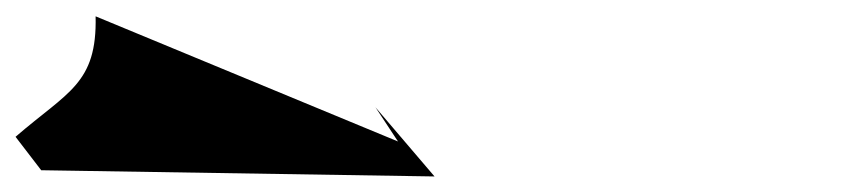

<svg xmlns="http://www.w3.org/2000/svg" viewBox="-512 -182 1098 247"><path d="M0 0 -29 -44 47 45 -459 37 -492 -6C-425 -64 -387 -74 -389 -161ZM-389 -162Z"/></svg>

Font: Proton
Style: LitExtIt
Weight: 500
Version: Version 1.017